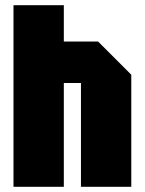

<svg xmlns="http://www.w3.org/2000/svg" viewBox="-20 -720 558 740"><path d="M32 0V-700H226V-560H358L486 -432V0H292V-400H226V0Z"/></svg>

Font: Tektur Condensed ExtraBold
Style: Regular
Weight: 800
Width: 3
Designer: Adam Jagosz
Foundry: Adam Jagosz
Version: Version 1.005;gftools[0.9.30]